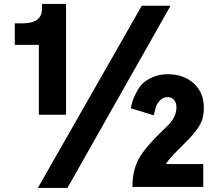

<svg xmlns="http://www.w3.org/2000/svg" viewBox="-20 -881 1107 958"><path d="M53.7 -657.2V-764.6H92.8Q189.5 -764.6 189.5 -836.9V-861.3H309.6V-308.6H173.8V-657.2ZM632.8 -340.8Q636.7 -361.3 641.1 -375.5Q645.5 -389.6 659.2 -417.5Q672.9 -445.3 690.9 -463.4Q709 -481.4 742.2 -496.1Q775.4 -510.7 817.4 -510.7Q896.5 -510.7 946.8 -464.8Q997.1 -418.9 997.1 -342.8Q997.1 -311.5 989.3 -285.6Q981.4 -259.8 960 -231.9Q938.5 -204.1 927.7 -192.9Q917 -181.6 884.8 -149.4Q827.1 -93.8 807.6 -62.5H994.1V51.8H640.6Q640.6 -33.2 674.8 -92.8Q709 -152.3 811.5 -249Q860.4 -294.9 860.4 -344.7Q860.4 -369.1 848.1 -382.8Q835.9 -396.5 816.4 -396.5Q793.9 -396.5 778.3 -379.9Q762.7 -363.3 757.8 -347.2Q752.9 -331.1 747.1 -305.7ZM168.9 56.6 687.5 -852.5H831.1L316.4 56.6Z"/></svg>

Font: Gothic A1 Black
Style: Regular
Weight: 900
Version: Version 2.50